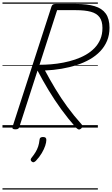

<svg xmlns="http://www.w3.org/2000/svg" viewBox="-20 -1030 904 1550"><path d="M104 14Q90 14 84 9.5Q78 5 81 -6L396 -978Q400 -988 406.5 -993Q413 -998 429 -998H595Q685 -998 744.5 -980Q804 -962 834 -920Q864 -878 864 -806Q864 -748 844.5 -701Q825 -654 789.5 -616.5Q754 -579 706 -551.5Q658 -524 600 -505Q542 -486 477 -475Q412 -464 343 -461Q383 -386 427.5 -312Q472 -238 524 -167Q576 -96 638 -27Q645 -20 646 -11.5Q647 -3 634 9Q622 18 613 14.5Q604 11 593 0Q530 -71 474.5 -147.5Q419 -224 371.5 -303Q324 -382 283 -460L136 -5Q133 5 126.5 9.5Q120 14 104 14ZM299 -507Q344 -507 393 -511Q442 -515 491 -524.5Q540 -534 586.5 -549.5Q633 -565 673 -588Q713 -611 743 -642Q773 -673 790 -713Q807 -753 807 -804Q807 -859 784 -890.5Q761 -922 713.5 -935Q666 -948 591 -948H441ZM237 275Q229 269 228 261.5Q227 254 233 246Q253 221 266.5 199Q280 177 288 153Q296 129 299 99Q300 86 307.5 81Q315 76 327 76Q342 76 348.5 82.5Q355 89 354 101Q354 119 345 146.5Q336 174 317.5 205.5Q299 237 270 268Q262 276 253.5 279Q245 282 237 275ZM0 490H770V500H0ZM0 -20H770V0H0ZM0 -505H770V-500H0ZM0 -1010H770V-1000H0Z"/></svg>

Font: Playwrite US Trad Guides
Style: Regular
Weight: 400
Designer: Veronika Burian, José Scaglione
Foundry: TypeTogether
Version: Version 1.003